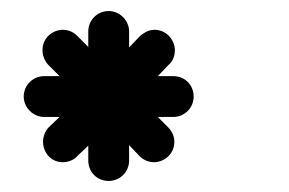

<svg xmlns="http://www.w3.org/2000/svg" viewBox="-20 -822 523 348"><path d="M57 -731C57 -718 64 -708 67 -705L88 -684H60C40 -684 23 -668 23 -647C23 -627 40 -610 60 -610H88L68 -591C62 -584 58 -575 58 -565C58 -547 71 -528 94 -528C107 -528 117 -535 120 -539L140 -558V-531C140 -510 156 -494 177 -494C197 -494 214 -510 214 -531V-559L233 -539C235 -537 244 -528 259 -528C277 -528 296 -542 296 -565C296 -578 289 -587 285 -591L266 -610H294C315 -610 331 -627 331 -647C331 -668 315 -684 294 -684H266L286 -705C288 -706 297 -715 297 -731C297 -748 283 -768 260 -768C247 -768 238 -760 234 -757L214 -736V-765C214 -785 197 -802 177 -802C156 -802 140 -785 140 -765V-737L120 -757C118 -759 109 -768 94 -768C76 -768 57 -754 57 -731Z"/></svg>

Font: LS
Style: Regular
Weight: 400
Designer: BSozoo
Foundry: BSozoo
Version: Version 001.000